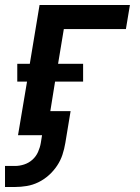

<svg xmlns="http://www.w3.org/2000/svg" viewBox="-40 -540 560 767"><path d="M-20 207V123H20Q38 123 56.5 117Q75 111 89.5 98Q104 85 112 67Q120 49 123 31L128 0H32L68 -214H29V-285H79L118 -520H479L463 -424H215L192 -285H292V-214H180L161 -96H242L221 31Q217 55 209.5 78Q202 101 188 122Q174 143 155 160Q136 177 113.5 188Q91 199 67 203Q43 207 20 207Z"/></svg>

Font: Iosevka SS04 Oblique
Style: Bold
Weight: 700
Italic angle: -9°
Monospace: yes
Designer: Belleve Invis
Foundry: Belleve Invis
Version: Version 19.0.0; ttfautohint (v1.8.4)